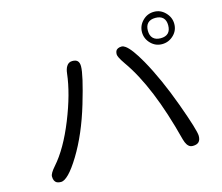

<svg xmlns="http://www.w3.org/2000/svg" viewBox="-107 -928 1214 1050"><g transform="rotate(-15 500.0 -403.0)"><path d="M614.3 -648.4Q603.5 -646 597.2 -640.1Q588.9 -631.8 588.9 -614.3Q588.9 -607.9 595.5 -594.2Q602.1 -580.6 618.7 -556.6Q735.8 -391.6 817.4 -73.2Q827.6 -34.7 848.1 -25.9Q854.5 -23.4 862.3 -23.4Q885.3 -23.4 896.2 -34.4Q907.2 -45.4 907.2 -68.4Q907.2 -99.6 849.1 -259.3Q790.5 -419.9 725.1 -536.1Q678.2 -618.7 647 -641.1Q640.6 -645.5 635.7 -647.5Q630.9 -649.4 625.2 -649.4Q619.6 -649.4 614.3 -648.4ZM344.7 -642.6Q323.2 -642.6 312 -624Q302.7 -609.9 299.8 -584Q287.1 -473.1 230.5 -332Q173.8 -190.9 104.5 -112.8Q74.2 -78.6 74.2 -61.5Q74.2 -33.2 91.8 -23.9Q101.1 -19.5 115.2 -19.5Q133.8 -19.5 160.4 -46.1Q187 -72.8 221.7 -129.4Q290.5 -242.2 337.2 -398.4Q383.8 -554.7 383.8 -602.5Q383.8 -623.5 374 -633.3Q364.7 -642.6 344.7 -642.6ZM887.7 -738.3Q902.3 -723.6 902.3 -696.3Q902.3 -667 887.7 -652.3Q873 -637.7 845 -637.7Q816.9 -637.7 802 -652.6Q787.1 -667.5 787.1 -695.6Q787.1 -723.6 801.8 -738.3Q816.4 -752.9 844.7 -752.9Q873 -752.9 887.7 -738.3ZM845.7 -787.1Q807.6 -787.1 780.8 -759.8Q753.9 -732.4 753.9 -695.8Q753.9 -658.2 781.7 -630.4Q807.6 -604.5 844.2 -604.5Q882.8 -604.5 911.1 -632.8Q936.5 -658.2 936.5 -694.8Q936.5 -732.4 908.2 -760.7Q895 -773.9 879.6 -780.5Q864.3 -787.1 845.7 -787.1Z"/></g></svg>

Font: YuPearl-Light
Style: Light
Weight: 300
Designer: Max Yao
Foundry: Max-Everyday
Version: Version 1.011; ttfautohint (v1.8.3)